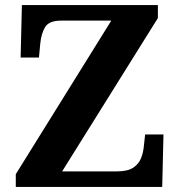

<svg xmlns="http://www.w3.org/2000/svg" viewBox="-20 -734 706 754"><path d="M42 0V-50L417 -653H220Q173 -653 157.5 -628Q142 -603 138 -562L133 -508H61L66 -714H600V-663L224 -61H440Q481 -61 503 -75.5Q525 -90 534 -113Q543 -136 545 -161L550 -206H622L617 0Z"/></svg>

Font: Noto Serif Vithkuqi
Style: Bold
Weight: 700
Version: Version 1.005